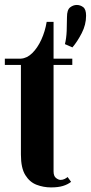

<svg xmlns="http://www.w3.org/2000/svg" viewBox="-20 -766 376 794"><path d="M248.5 -583.5Q254.5 -607.5 255.8 -638.2Q257 -669 257 -695.5Q257 -725.5 270 -735.5Q283 -745.5 297.5 -745.5Q312 -745.5 324 -736.5Q336 -727.5 336 -701Q336 -664 318 -629Q300 -594 279.5 -570ZM191 9Q160 9 131.5 -1.8Q103 -12.5 84.8 -41.8Q66.5 -71 66.5 -126.5V-497.5H0V-523.5H66.5Q91.5 -525 113.2 -546.2Q135 -567.5 150.8 -601.8Q166.5 -636 173 -675.5H201.5V-523.5H279V-497.5H201.5V-57.5Q201.5 -37.5 211.8 -29.8Q222 -22 230.5 -22Q239.5 -22 247.8 -26.2Q256 -30.5 259.5 -34L274 -14Q260 -3 240.2 3Q220.5 9 191 9Z"/></svg>

Font: Imbue 50pt ExtraBold
Style: Regular
Weight: 800
Designer: Tyler Finck
Foundry: Etcetera Type Company
Version: Version 1.102; ttfautohint (v1.8.3)